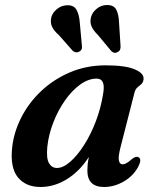

<svg xmlns="http://www.w3.org/2000/svg" viewBox="-20 -735 614 767"><path d="M461.5 -147Q451.5 -108 455 -93.2Q458.5 -78.5 470 -78.5Q483.5 -78.5 505 -98Q522 -112.5 533 -107Q548 -99.5 532.5 -69.5Q513 -32.5 474.8 -10.2Q436.5 12 395.5 12Q329 12 329 -54Q329 -65.5 330.2 -78.2Q331.5 -91 335 -108Q298 -50.5 247.2 -19.2Q196.5 12 142 12Q83.5 12 51.8 -26.2Q20 -64.5 28.5 -145Q35 -206.5 64.8 -265.2Q94.5 -324 144.2 -371Q194 -418 259.5 -446Q325 -474 402.5 -474Q480.5 -474 518.2 -458Q556 -442 553.5 -418.5Q552 -405.5 544.5 -399Q537 -392.5 529 -385.8Q521 -379 517.5 -366ZM169 -148.5Q164.5 -102 175.8 -83Q187 -64 207.5 -64Q232 -64 260.2 -88.5Q288.5 -113 315.5 -155Q342.5 -197 363 -250.8Q383.5 -304.5 392.5 -363.5Q402 -421 366 -421Q333 -421 300 -397Q267 -373 239.2 -333.2Q211.5 -293.5 192.8 -245.2Q174 -197 169 -148.5ZM455.5 -645 461.5 -552.5Q462 -544.5 460.2 -538.2Q458.5 -532 451.5 -528Q437.5 -519 425 -530.5L370.5 -596Q353 -613 345.8 -629.5Q338.5 -646 343.5 -666.5Q348.5 -685.5 366.5 -700.2Q384.5 -715 408 -715Q435 -715 444.8 -695.8Q454.5 -676.5 455.5 -645ZM298.5 -647 307 -554.5Q308 -547 306.8 -540.8Q305.5 -534.5 298.5 -530Q285 -521 271 -531.5L215 -595Q196.5 -611 188.5 -627Q180.5 -643 184.5 -664Q188.5 -682.5 206.2 -697.8Q224 -713 247.5 -714Q274.5 -715 285.2 -696.5Q296 -678 298.5 -647Z"/></svg>

Font: Fraunces 9pt S000 SemiBold
Style: Italic
Weight: 600
Italic angle: -16°
Version: Version 1.000; ttfautohint (v1.8.3)